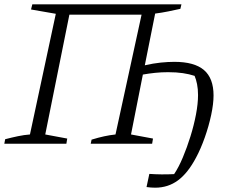

<svg xmlns="http://www.w3.org/2000/svg" viewBox="-28 -667 1078 891"><path d="M-8 0 -4 -21Q27 -29 55.5 -35Q84 -41 111 -43L231 -603L116 -623L122 -647H814L809 -626Q782 -620 752.5 -614Q723 -608 692 -604L644 -364Q683 -373 717.5 -376.5Q752 -380 781 -380Q874 -380 918.5 -342Q963 -304 963 -224Q963 -185 952 -133.5Q941 -82 922.5 -29.5Q904 23 882 64Q844 136 798 170Q752 204 692 204Q673 204 652 201L665 140Q721 144 780 141Q801 110 820.5 63.5Q840 17 856 -34.5Q872 -86 881.5 -136Q891 -186 891 -226Q891 -254 886.5 -276.5Q882 -299 875 -315Q851 -323 821 -327.5Q791 -332 752 -332Q721 -332 692 -329Q663 -326 635 -321L580 -43L682 -24L678 0H393L397 -19Q430 -29 455.5 -34.5Q481 -40 508 -43L629 -599H294L182 -43L284 -24L280 0Z"/></svg>

Font: Piazzolla Light
Style: Italic
Weight: 300
Italic angle: -11.3°
Designer: Juan Pablo del Peral
Foundry: Huerta Tipografica
Version: Version 1.330